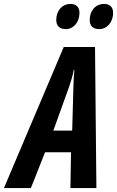

<svg xmlns="http://www.w3.org/2000/svg" viewBox="-82 -956 595 976"><path d="M423 -808C461 -808 493 -842 493 -891C493 -920 476 -936 447 -936C400 -936 374 -897 374 -855C374 -824 391 -808 423 -808ZM253 -808C291 -808 322 -842 322 -891C322 -920 305 -936 277 -936C230 -936 204 -897 204 -855C204 -824 221 -808 253 -808ZM-62 0H75L147 -182H279L276 0H408L401 -717H242ZM189 -292 268 -511C279 -544 288 -572 293 -601H296C293 -570 292 -541 291 -509L285 -292Z"/></svg>

Font: Noto Sans ExtraCondensed
Style: Bold Italic
Weight: 700
Width: 2
Italic angle: -12°
Designer: Monotype Design Team
Foundry: Monotype Imaging Inc.
Version: Version 2.013